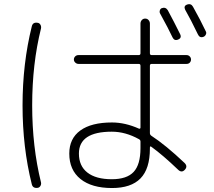

<svg xmlns="http://www.w3.org/2000/svg" viewBox="-20 -863 1040 935"><path d="M767.6 -823.2Q786.1 -830.1 796.9 -813.5Q827.1 -757.8 857.4 -696.3Q866.2 -677.7 846.7 -669.9Q829.1 -663.1 820.3 -680.7Q801.8 -720.7 759.8 -796.9Q755.9 -803.7 758.3 -812Q760.7 -820.3 767.6 -823.2ZM919.9 -830.1Q956.1 -765.6 982.4 -710Q986.3 -703.1 982.4 -694.8Q978.5 -686.5 970.7 -683.6Q952.1 -676.8 943.4 -696.3Q908.2 -769.5 881.8 -815.4Q873 -834 890.6 -840.8Q910.2 -847.7 919.9 -830.1ZM524.4 -221.7Q364.3 -221.7 364.3 -115.2Q364.3 -54.7 405.8 -22.5Q447.3 9.8 524.4 9.8Q597.7 9.8 630.9 -25.9Q664.1 -61.5 664.1 -141.6V-173.8Q664.1 -181.6 656.2 -185.5Q590.8 -221.7 524.4 -221.7ZM525.4 52.7Q426.8 52.7 372.1 8.8Q317.4 -35.2 317.4 -115.2Q317.4 -188.5 371.1 -227.5Q424.8 -266.6 525.4 -266.6Q589.8 -266.6 657.2 -236.3Q659.2 -235.4 661.6 -236.8Q664.1 -238.3 664.1 -241.2V-543Q664.1 -551.8 655.3 -551.8H362.3Q353.5 -551.8 346.7 -558.1Q339.8 -564.5 339.8 -573.2Q339.8 -582 346.2 -588.4Q352.5 -594.7 362.3 -594.7H655.3Q664.1 -594.7 664.1 -603.5V-748Q664.1 -757.8 670.4 -765.1Q676.8 -772.5 687 -772.5Q697.3 -772.5 703.6 -765.1Q710 -757.8 710 -748V-603.5Q710 -594.7 718.8 -594.7H888.7Q897.5 -594.7 903.8 -588.4Q910.2 -582 910.2 -573.2Q910.2 -564.5 904.3 -558.1Q898.4 -551.8 888.7 -551.8H718.8Q710 -551.8 710 -543V-214.8Q710 -207 716.8 -202.1Q786.1 -157.2 878.9 -69.3Q895.5 -52.7 879.9 -36.1Q864.3 -19.5 846.7 -37.1Q773.4 -107.4 716.8 -148.4Q710 -153.3 710 -143.6V-139.6Q710 -41 664.1 5.9Q618.2 52.7 525.4 52.7ZM163.1 51.8Q139.6 54.7 134.8 34.2Q89.8 -145.5 89.8 -349.6Q89.8 -553.7 134.8 -734.4Q139.6 -755.9 163.1 -752Q171.9 -751 176.8 -742.7Q181.6 -734.4 179.7 -724.6Q136.7 -551.8 136.7 -350.1Q136.7 -148.4 179.7 25.4Q181.6 34.2 176.8 42.5Q171.9 50.8 163.1 51.8Z"/></svg>

Font: Rounded Mgen+ 1mn light
Style: Regular
Weight: 200
Designer: [Source Han Sans]
Ryoko NISHIZUKA  (kana & ideographs); Paul D. Hunt (Latin, Greek & Cyrillic); Wenlong ZHANG  (bopomofo
Version: Version 1.059.20150602